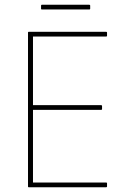

<svg xmlns="http://www.w3.org/2000/svg" viewBox="-20 -789 555 809"><path d="M101 0Q98 0 98 -3V-652Q98 -655 101 -655H427Q431 -655 431 -652V-638Q431 -635 427 -635H119V-346H406Q410 -346 410 -342V-329Q410 -326 406 -326H119V-20H427Q431 -20 431 -17V-3Q431 0 427 0ZM156 -749Q153 -749 153 -752V-765Q153 -769 156 -769H356Q360 -769 360 -765V-752Q360 -749 356 -749Z"/></svg>

Font: Sofia Sans Semi Condensed Thin
Style: Regular
Weight: 250
Version: Version 4.100